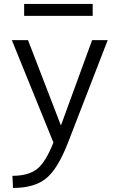

<svg xmlns="http://www.w3.org/2000/svg" viewBox="-20 -723 601 974"><path d="M102.5 -642.6V-703.1H450.2V-642.6ZM122.1 -519.5 288.1 -88.9H290L447.3 -519.5H526.4L325.2 0Q273.4 133.8 213.9 182.1Q154.3 230.5 45.9 230.5L43 168.9Q124 168.9 168 134.3Q211.9 99.6 251 0L40 -519.5Z"/></svg>

Font: Gen Shin Gothic Normal
Style: Regular
Weight: 300
Designer: [Source Han Sans]
Ryoko NISHIZUKA  (kana & ideographs); Paul D. Hunt (Latin, Greek & Cyrillic); Wenlong ZHANG  (bopomofo
Version: Version 1.002.20150607